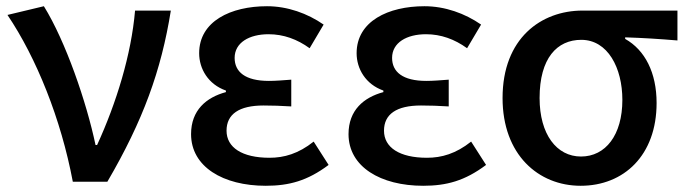

<svg xmlns="http://www.w3.org/2000/svg" viewBox="-20 -584 2211 617"><path d="M214 0H325C440 -197 498 -357 529 -550H414C402 -409 354 -253 292 -118H287C258 -256 191 -451 121 -564L4 -536C97 -398 176 -202 214 0Z M834 13C909 13 968 -3 1036 -54L988 -129C939 -90 893 -77 846 -77C758 -77 708 -110 708 -164C708 -217 748 -245 827 -245C855 -245 884 -244 916 -242V-328C889 -326 866 -324 844 -324C768 -324 734 -353 734 -398C734 -447 781 -474 843 -474C891 -474 935 -458 975 -429L1020 -505C968 -541 904 -564 838 -564C722 -564 620 -516 620 -413C620 -363 649 -313 706 -293V-288C643 -271 594 -230 594 -153C594 -48 697 13 834 13Z M1340 13C1415 13 1474 -3 1542 -54L1494 -129C1445 -90 1399 -77 1352 -77C1264 -77 1214 -110 1214 -164C1214 -217 1254 -245 1333 -245C1361 -245 1390 -244 1422 -242V-328C1395 -326 1372 -324 1350 -324C1274 -324 1240 -353 1240 -398C1240 -447 1287 -474 1349 -474C1397 -474 1441 -458 1481 -429L1526 -505C1474 -541 1410 -564 1344 -564C1228 -564 1126 -516 1126 -413C1126 -363 1155 -313 1212 -293V-288C1149 -271 1100 -230 1100 -153C1100 -48 1203 13 1340 13Z M1846 13C1985 13 2090 -85 2090 -253C2090 -350 2053 -423 1989 -459V-464C2049 -462 2096 -459 2157 -454V-550H1852C1719 -550 1595 -461 1595 -269C1595 -87 1710 13 1846 13ZM1847 -81C1769 -81 1714 -152 1714 -269C1714 -397 1770 -456 1848 -456C1933 -456 1980 -366 1980 -263C1980 -150 1926 -81 1847 -81Z"/></svg>

Font: Noto Sans CJK KR Medium
Style: Regular
Weight: 500
Designer: Ryoko NISHIZUKA (kana & ideographs); Paul D. Hunt (Latin, Greek & Cyrillic); Wenlong ZHANG (bopomofo); Sandoll Communica
Foundry: Adobe Systems Incorporated
Version: Version 1.004;PS 1.004;hotconv 1.0.82;makeotf.lib2.5.63406